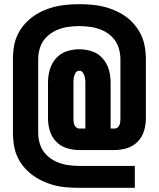

<svg xmlns="http://www.w3.org/2000/svg" viewBox="-20 -800 760 920"><path d="M360 100H626V-5H360Q331 -5 302.5 -9.5Q274 -14 248 -26Q222 -38 201.5 -59Q181 -80 172 -107.5Q163 -135 163 -164V-516Q163 -545 172 -572.5Q181 -600 201.5 -621Q222 -642 248 -654Q274 -666 302.5 -670.5Q331 -675 360 -675Q389 -675 417.5 -670.5Q446 -666 472.5 -654Q499 -642 519 -621Q539 -600 548 -572.5Q557 -545 557 -516V-233Q557 -222 555.5 -211.5Q554 -201 547 -192.5Q540 -184 529 -184H510V-405Q510 -436 501.5 -466Q493 -496 472 -520Q451 -544 421 -554Q391 -564 360 -564Q329 -564 299 -554Q269 -544 248 -520Q227 -496 218.5 -466Q210 -436 210 -405V-233Q210 -202 219 -172.5Q228 -143 249.5 -121Q271 -99 300.5 -90Q330 -81 360 -81H529Q559 -81 588.5 -90Q618 -99 639.5 -121Q661 -143 670 -172.5Q679 -202 679 -233V-516Q679 -550 672.5 -583Q666 -616 649.5 -645.5Q633 -675 609 -698.5Q585 -722 555 -738Q525 -754 493 -763.5Q461 -773 427.5 -776.5Q394 -780 360 -780Q327 -780 293.5 -776.5Q260 -773 227.5 -763.5Q195 -754 165.5 -738Q136 -722 111.5 -698.5Q87 -675 70.5 -645.5Q54 -616 48 -583Q42 -550 42 -516V-164Q42 -131 48 -97.5Q54 -64 70.5 -34.5Q87 -5 111.5 18.5Q136 42 165.5 58Q195 74 227.5 84Q260 94 293.5 97Q327 100 360 100ZM360 -184Q350 -184 342.5 -192.5Q335 -201 333.5 -211.5Q332 -222 332 -233V-405Q332 -416 333.5 -427.5Q335 -439 341.5 -450Q348 -461 360 -461Q372 -461 378.5 -450Q385 -439 387 -427.5Q389 -416 389 -405V-184Z"/></svg>

Font: Iosevka Sparkle
Style: Bold
Weight: 700
Designer: Belleve Invis
Foundry: Belleve Invis
Version: Version 4.5.0; ttfautohint (v1.8.3)